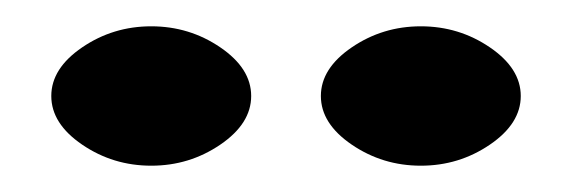

<svg xmlns="http://www.w3.org/2000/svg" viewBox="-20 -596 435 146"><path d="M42.5 -560Q66 -576 95 -576Q124 -576 147.5 -560Q171 -544 171 -523Q171 -502 147.5 -486Q124 -470 95 -470Q66 -470 42.5 -486Q19 -502 19 -523Q19 -544 42.5 -560ZM247.5 -560Q271 -576 300 -576Q329 -576 352.5 -560Q376 -544 376 -523Q376 -502 352.5 -486Q329 -470 300 -470Q271 -470 247.5 -486Q224 -502 224 -523Q224 -544 247.5 -560Z"/></svg>

Font: EB Garamond 12
Style: Bold
Weight: 700
Version: Version 0.016